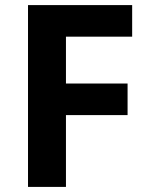

<svg xmlns="http://www.w3.org/2000/svg" viewBox="-20 -734 588 754"><path d="M239 0V-282H481V-406H239V-590H499V-714H90V0Z"/></svg>

Font: Passageway
Style: Regular
Weight: 700
Foundry: Ascender Corporation
Version: Version 1.11